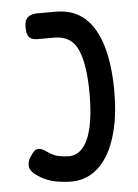

<svg xmlns="http://www.w3.org/2000/svg" viewBox="-47 -620 484 672"><g transform="rotate(-5 195.0 -283.5)"><path d="M178 15Q151 15 123.5 10Q96 5 70 -10Q53 -20 43 -30.5Q33 -41 33 -52Q32 -59 34.5 -68Q37 -77 43 -85Q51 -98 57.5 -103.5Q64 -109 72 -109Q79 -109 87 -105Q95 -101 103 -95Q123 -81 142 -77.5Q161 -74 176 -74Q205 -74 225.5 -98Q246 -122 256.5 -169Q267 -216 267 -285Q267 -386 244.5 -439Q222 -492 162 -492H100Q90 -492 81.5 -495.5Q73 -499 68.5 -509Q64 -519 64 -537Q64 -556 70 -565Q76 -574 86.5 -578Q97 -582 109 -582H174Q236 -582 275.5 -547Q315 -512 334.5 -445.5Q354 -379 354 -285Q354 -211 340.5 -154.5Q327 -98 303.5 -60.5Q280 -23 248 -4Q216 15 178 15Z"/></g></svg>

Font: Fredoka Condensed
Style: Regular
Weight: 400
Width: 3
Designer: Ben Nathan
Foundry: Milena B. Brandão, Ben Nathan
Version: Version 2.001